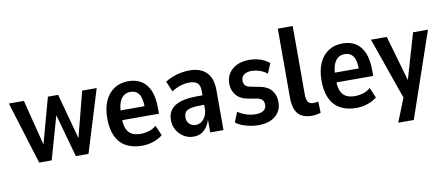

<svg xmlns="http://www.w3.org/2000/svg" viewBox="-75 -1010 3476 1496"><g transform="rotate(-10 1663.5 -262.5)"><path d="M162 0 9 -494H128L224 -114H214L318 -494H399L502 -114H491L589 -494H704L552 0H452L346 -381H369L261 0Z M976 10Q902 10 850 -18.5Q798 -47 771 -104Q744 -161 744 -246Q744 -325 769 -382.5Q794 -440 841.5 -472Q889 -504 956 -504Q1017 -504 1060 -476Q1103 -448 1125 -393.5Q1147 -339 1147 -260V-213H840V-290H1061L1047 -272Q1047 -354 1024 -386.5Q1001 -419 957 -419Q925 -419 903 -402Q881 -385 868.5 -350.5Q856 -316 856 -259V-229Q856 -177 869.5 -145Q883 -113 910.5 -98Q938 -83 981 -83Q1013 -83 1045.5 -92.5Q1078 -102 1104 -125L1139 -44Q1103 -16 1061 -3Q1019 10 976 10Z M1382 10Q1341 10 1306 -11.5Q1271 -33 1250.5 -68.5Q1230 -104 1230 -147Q1230 -197 1256 -230Q1282 -263 1334 -279Q1386 -295 1465 -295H1520V-220H1481Q1443 -220 1417.5 -216.5Q1392 -213 1376 -205Q1360 -197 1352.5 -183Q1345 -169 1345 -148Q1345 -115 1365.5 -96Q1386 -77 1417 -77Q1440 -77 1460.5 -91.5Q1481 -106 1493.5 -131.5Q1506 -157 1506 -190V-330Q1506 -374 1485.5 -392.5Q1465 -411 1421 -411Q1389 -411 1353.5 -400.5Q1318 -390 1281 -366L1246 -449Q1274 -467 1305.5 -479Q1337 -491 1371.5 -497.5Q1406 -504 1440 -504Q1498 -504 1538 -483Q1578 -462 1599 -421Q1620 -380 1620 -317V0H1515V-102Q1505 -68 1486.5 -42.5Q1468 -17 1442.5 -3.5Q1417 10 1382 10Z M1899 10Q1863 10 1829 3Q1795 -4 1766.5 -15Q1738 -26 1718 -43L1749 -122Q1772 -107 1796 -97Q1820 -87 1843.5 -82.5Q1867 -78 1889 -78Q1929 -78 1951.5 -93Q1974 -108 1974 -138Q1974 -164 1960 -178Q1946 -192 1916 -197L1849 -209Q1790 -219 1758.5 -257Q1727 -295 1727 -348Q1727 -394 1749.5 -429Q1772 -464 1813.5 -484Q1855 -504 1913 -504Q1944 -504 1973 -497.5Q2002 -491 2027 -479Q2052 -467 2070 -451L2037 -372Q2021 -387 2000 -396.5Q1979 -406 1957 -411Q1935 -416 1914 -416Q1878 -416 1855.5 -400Q1833 -384 1833 -353Q1833 -329 1846.5 -314.5Q1860 -300 1889 -296L1954 -283Q2018 -272 2049 -234.5Q2080 -197 2080 -141Q2080 -95 2057.5 -61Q2035 -27 1994.5 -8.5Q1954 10 1899 10Z M2319 10Q2246 10 2210 -30.5Q2174 -71 2174 -159V-705H2292V-164Q2292 -141 2296.5 -123.5Q2301 -106 2313.5 -96Q2326 -86 2347 -86Q2358 -86 2369 -87.5Q2380 -89 2386 -91L2389 -1Q2370 4 2354 7Q2338 10 2319 10Z M2671 10Q2597 10 2545 -18.5Q2493 -47 2466 -104Q2439 -161 2439 -246Q2439 -325 2464 -382.5Q2489 -440 2536.5 -472Q2584 -504 2651 -504Q2712 -504 2755 -476Q2798 -448 2820 -393.5Q2842 -339 2842 -260V-213H2535V-290H2756L2742 -272Q2742 -354 2719 -386.5Q2696 -419 2652 -419Q2620 -419 2598 -402Q2576 -385 2563.5 -350.5Q2551 -316 2551 -259V-229Q2551 -177 2564.5 -145Q2578 -113 2605.5 -98Q2633 -83 2676 -83Q2708 -83 2740.5 -92.5Q2773 -102 2799 -125L2834 -44Q2798 -16 2756 -3Q2714 10 2671 10Z M2971 180 3061 -46V39L2874 -494H2999L3109 -112H3096L3207 -494H3325L3094 180Z"/></g></svg>

Font: Nunito Sans 10pt Condensed
Style: Bold
Weight: 700
Width: 3
Designer: Vernon Adams
Foundry: Vernon Adams
Version: Version 3.101;gftools[0.9.27]